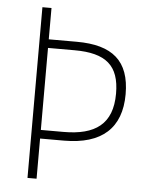

<svg xmlns="http://www.w3.org/2000/svg" viewBox="-52 -757 619 800"><g transform="rotate(5 257.5 -357.0)"><path d="M470 -383C470 -522 398 -583 248 -583H131V-714H93V0H131V-168H231C389 -168 470 -241 470 -383ZM226 -204H131V-547H242C374 -547 430 -499 430 -382C430 -254 358 -204 226 -204Z"/></g></svg>

Font: Noto Sans Myanmar SemiCondensed ExtraLight
Style: Regular
Weight: 200
Width: 4
Designer: Monotype Design Team
Foundry: Monotype Imaging Inc.
Version: Version 2.107